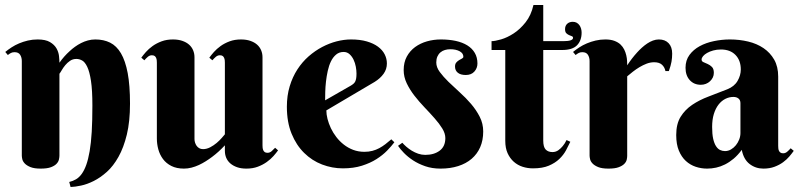

<svg xmlns="http://www.w3.org/2000/svg" viewBox="-20 -664 3187 765"><path d="M348.1 -243.2Q348.1 -304.7 342.5 -341.6Q336.9 -378.4 327.6 -397.7Q318.4 -417 307.1 -423.1Q295.9 -429.2 284.2 -429.2Q270 -429.2 259 -421.6Q248 -414.1 240 -404.3Q231.9 -394.5 226.3 -384.8Q220.7 -375 216.8 -370.1V-43.9Q216.8 -37.6 214.8 -28.6Q212.9 -19.5 205.3 -11.5Q197.8 -3.4 182.9 2.2Q168 7.8 142.1 7.8Q116.2 7.8 101.3 1.7Q86.4 -4.4 78.6 -12.7Q70.8 -21 68.8 -29.8Q66.9 -38.6 66.9 -43.9V-420.9Q66.9 -435.1 60.3 -445.6Q53.7 -456.1 38.1 -456.1Q29.8 -456.1 23.9 -453.1Q18.1 -450.2 11.2 -444.8L1 -457Q12.2 -466.3 26.1 -475.3Q40 -484.4 56.2 -491.2Q72.3 -498 90.8 -502.4Q109.4 -506.8 129.9 -506.8Q161.6 -506.8 179.2 -496.3Q196.8 -485.8 205.1 -471.2Q213.4 -456.5 215.1 -440.7Q216.8 -424.8 216.8 -414.1Q234.9 -439.9 257.8 -460.4Q267.1 -469.2 278.6 -477.5Q290 -485.8 303 -492.4Q315.9 -499 330.3 -502.9Q344.7 -506.8 359.9 -506.8Q393.1 -506.8 418.7 -494.1Q444.3 -481.4 461.9 -451.7Q479.5 -421.9 488.8 -372.8Q498 -323.7 498 -251Q498 -180.2 485.4 -127.9Q472.7 -75.7 452.1 -39.1Q431.6 -2.4 405.8 20.8Q379.9 43.9 353.5 57.1Q327.1 70.3 303 75.4Q278.8 80.6 261.2 81.1L255.9 61Q270.5 57.6 283 50.3Q295.4 43 305.7 28.8Q315.9 14.6 323.7 -7.1Q331.5 -28.8 337.2 -61.5Q342.8 -94.2 345.5 -138.9Q348.1 -183.6 348.1 -243.2Z M1025.9 -85Q1025.9 -80.6 1026.4 -75.4Q1026.9 -70.3 1028.8 -65.7Q1030.8 -61 1034.7 -58.1Q1038.6 -55.2 1045.9 -55.2Q1055.2 -55.2 1062.5 -61.8Q1069.8 -68.4 1076.2 -75.2L1087.9 -64.9Q1080.6 -54.7 1069.6 -42.2Q1058.6 -29.8 1043 -18.6Q1027.3 -7.3 1007.3 0.2Q987.3 7.8 961.9 7.8Q940.4 7.8 924.6 2.2Q908.7 -3.4 897.7 -12.9Q886.7 -22.5 881.3 -35.4Q876 -48.3 876 -63V-85Q851.6 -58.6 824.7 -38.6Q813 -29.8 799.8 -21.5Q786.6 -13.2 772.5 -6.6Q758.3 0 743.2 3.9Q728 7.8 712.9 7.8Q683.6 7.8 662.8 -2.7Q642.1 -13.2 629.4 -30.3Q616.7 -47.4 610.8 -68.8Q605 -90.3 605 -111.8V-414.1Q605 -418.5 604.5 -423.6Q604 -428.7 602.1 -433.3Q600.1 -438 596.2 -440.9Q592.3 -443.8 585 -443.8Q576.2 -443.8 568.6 -437.3Q561 -430.7 555.2 -423.8L543 -434.1Q550.3 -444.3 561.3 -456.8Q572.3 -469.2 587.9 -480.5Q603.5 -491.7 623.8 -499.3Q644 -506.8 668.9 -506.8Q690.4 -506.8 706.5 -501.2Q722.7 -495.6 733.4 -486.1Q744.1 -476.6 749.5 -463.6Q754.9 -450.7 754.9 -436V-109.9Q754.9 -103 757.1 -95.9Q759.3 -88.9 763.4 -83Q767.6 -77.1 773.9 -73.5Q780.3 -69.8 789.1 -69.8Q803.2 -69.8 817.4 -77.1Q831.5 -84.5 843.3 -94.5Q855 -104.5 863.5 -114.3Q872.1 -124 876 -128.9V-414.1Q876 -418.5 875.5 -423.6Q875 -428.7 873 -433.3Q871.1 -438 867.2 -440.9Q863.3 -443.8 856 -443.8Q847.2 -443.8 839.6 -437.3Q832 -430.7 826.2 -423.8L814 -434.1Q821.3 -444.3 832.3 -456.8Q843.3 -469.2 858.9 -480.5Q874.5 -491.7 894.8 -499.3Q915 -506.8 939.9 -506.8Q961.4 -506.8 977.5 -501.2Q993.7 -495.6 1004.4 -486.1Q1015.1 -476.6 1020.5 -463.6Q1025.9 -450.7 1025.9 -436Z M1280.3 -224.1Q1280.3 -208.5 1284.9 -190.2Q1289.6 -171.9 1298.3 -153.3Q1307.1 -134.8 1320.1 -117.9Q1333 -101.1 1349.9 -87.9Q1366.7 -74.7 1387.2 -66.9Q1407.7 -59.1 1432.1 -59.1Q1449.2 -59.1 1463.9 -63Q1478.5 -66.9 1491.2 -73.7Q1503.9 -80.6 1515.6 -89.6Q1527.3 -98.6 1539.1 -108.9L1551.3 -97.2Q1540 -82 1522.5 -64Q1504.9 -45.9 1480 -30Q1455.1 -14.2 1421.9 -3.7Q1388.7 6.8 1346.2 6.8Q1303.7 6.8 1263.4 -8.5Q1223.1 -23.9 1191.9 -54.7Q1160.6 -85.4 1141.8 -131.3Q1123 -177.2 1123 -238.8Q1123 -283.2 1134.3 -320.3Q1145.5 -357.4 1164.8 -387.2Q1184.1 -417 1209.7 -439.5Q1235.4 -461.9 1263.7 -476.8Q1292 -491.7 1321.5 -499.3Q1351.1 -506.8 1378.4 -506.8Q1414.6 -506.8 1441.4 -499Q1468.3 -491.2 1486.1 -478Q1503.9 -464.8 1512.7 -447.5Q1521.5 -430.2 1521.5 -411.1Q1521.5 -388.2 1508.3 -369.9Q1495.1 -351.6 1473.1 -337.9ZM1378.4 -323.2Q1384.8 -327.1 1388.9 -330.8Q1393.1 -334.5 1395.5 -339.6Q1397.9 -344.7 1399.2 -352.3Q1400.4 -359.9 1400.4 -371.1Q1400.4 -383.3 1397.7 -398.2Q1395 -413.1 1388.7 -426.3Q1382.3 -439.5 1372.6 -448.2Q1362.8 -457 1349.1 -457Q1331.5 -457 1319.1 -446.5Q1306.6 -436 1298.6 -419.4Q1290.5 -402.8 1285.9 -381.6Q1281.2 -360.4 1278.8 -338.9Q1276.4 -317.4 1275.9 -297.6Q1275.4 -277.8 1275.4 -264.2Z M1773.9 -467.8Q1762.7 -467.8 1752.7 -464.8Q1742.7 -461.9 1734.9 -455.3Q1727.1 -448.7 1722.7 -438.7Q1718.3 -428.7 1718.3 -415Q1718.3 -396 1732.2 -377.2Q1746.1 -358.4 1766.8 -338.1Q1787.6 -317.9 1811.8 -296.1Q1835.9 -274.4 1856.7 -250.2Q1877.4 -226.1 1891.4 -198.7Q1905.3 -171.4 1905.3 -140.1Q1905.3 -105 1893.3 -77.6Q1881.3 -50.3 1859.1 -31.2Q1836.9 -12.2 1805.4 -2.2Q1773.9 7.8 1735.4 7.8Q1701.7 7.8 1674.3 -1.7Q1647 -11.2 1625.7 -25.1Q1604.5 -39.1 1589.4 -54.7Q1574.2 -70.3 1565.9 -83L1583 -95.2Q1589.4 -87.9 1599.1 -79.3Q1608.9 -70.8 1620.8 -63.5Q1632.8 -56.2 1646.5 -51.5Q1660.2 -46.9 1674.3 -46.9Q1709.5 -46.9 1731.9 -63.7Q1754.4 -80.6 1754.4 -113.8Q1754.4 -132.3 1742.2 -152.1Q1730 -171.9 1711.4 -192.9Q1692.9 -213.9 1671.4 -236.3Q1649.9 -258.8 1631.3 -282.7Q1612.8 -306.6 1600.6 -332Q1588.4 -357.4 1588.4 -384.8Q1588.4 -415.5 1600.8 -438.5Q1613.3 -461.4 1634 -476.6Q1654.8 -491.7 1681.4 -499.3Q1708 -506.8 1736.3 -506.8Q1769 -506.8 1795.9 -501Q1822.8 -495.1 1842 -483.2Q1861.3 -471.2 1871.8 -453.1Q1882.3 -435.1 1882.3 -411.1Q1882.3 -392.6 1870.1 -378.9Q1857.9 -365.2 1835.9 -365.2Q1814.9 -365.2 1804 -374.3Q1793 -383.3 1793 -398.9Q1793 -409.2 1798.1 -415Q1803.2 -420.9 1809.6 -424.6Q1815.9 -428.2 1821 -430.9Q1826.2 -433.6 1826.2 -438Q1826.2 -451.7 1811.5 -459.7Q1796.9 -467.8 1773.9 -467.8Z M2144.5 -464.8V-104Q2144.5 -78.1 2154.3 -68.1Q2164.1 -58.1 2181.2 -58.1Q2194.3 -58.1 2204.6 -65.4Q2214.8 -72.8 2222.2 -82Q2231 -92.3 2237.3 -106L2252.4 -99.1Q2245.1 -83.5 2235.1 -64.9Q2225.1 -46.4 2208.5 -30.5Q2191.9 -14.6 2166.7 -3.9Q2141.6 6.8 2103.5 6.8Q2082 6.8 2062.3 0.5Q2042.5 -5.9 2027.1 -19.5Q2011.7 -33.2 2002.4 -53.7Q1993.2 -74.2 1993.2 -103V-464.8H1938.5V-500Q1952.1 -500 1976.6 -507.1Q2001 -514.2 2026.6 -530.8Q2052.2 -547.4 2074.2 -575.2Q2096.2 -603 2105.5 -644H2144.5V-500H2224.1Q2263.2 -500 2263.2 -513.2Q2263.2 -518.1 2258.3 -519.8Q2253.4 -521.5 2247.3 -524.2Q2241.2 -526.9 2236.3 -531.7Q2231.4 -536.6 2231.4 -547.9Q2231.4 -561.5 2240 -569.3Q2248.5 -577.1 2262.2 -577.1Q2271 -577.1 2277.6 -573.5Q2284.2 -569.8 2288.6 -563.7Q2293 -557.6 2295.2 -549.8Q2297.4 -542 2297.4 -534.2Q2297.4 -502.4 2279.1 -483.6Q2260.7 -464.8 2220.2 -464.8Z M2479 -403.8Q2497.6 -432.1 2518.6 -455.1Q2527.3 -464.8 2537.6 -474.1Q2547.9 -483.4 2558.8 -490.7Q2569.8 -498 2581.5 -502.4Q2593.3 -506.8 2605 -506.8Q2629.9 -506.8 2644 -491.9Q2658.2 -477.1 2658.2 -450.2Q2658.2 -433.6 2655.5 -418.2Q2652.8 -402.8 2645 -380.9H2631.3Q2628.4 -396 2617.7 -406Q2606.9 -416 2586.4 -416Q2571.3 -416 2556.6 -410.4Q2542 -404.8 2528.1 -396.5Q2514.2 -388.2 2501.7 -378.4Q2489.3 -368.7 2479 -359.9V-43Q2479 -36.6 2477.1 -27.8Q2475.1 -19 2467.5 -11.2Q2460 -3.4 2445.1 2.2Q2430.2 7.8 2404.3 7.8Q2378.4 7.8 2363.5 1.7Q2348.6 -4.4 2340.8 -12.7Q2333 -21 2331.1 -29.8Q2329.1 -38.6 2329.1 -43.9V-420.9Q2329.1 -435.1 2322.5 -445.6Q2315.9 -456.1 2300.3 -456.1Q2292 -456.1 2286.1 -453.1Q2280.3 -450.2 2273.4 -444.8L2263.2 -457Q2274.4 -466.3 2288.3 -475.3Q2302.2 -484.4 2318.4 -491.2Q2334.5 -498 2353 -502.4Q2371.6 -506.8 2392.1 -506.8Q2413.1 -506.8 2428 -501.2Q2442.9 -495.6 2452.4 -486.6Q2461.9 -477.5 2467.3 -466.3Q2472.7 -455.1 2475.3 -443.6Q2478 -432.1 2478.5 -421.6Q2479 -411.1 2479 -403.8Z M2930.2 -252.9Q2930.2 -265.1 2922.4 -271.5Q2914.6 -277.8 2902.3 -277.8Q2885.3 -277.8 2869.9 -270Q2854.5 -262.2 2842.8 -247.1Q2831.1 -231.9 2824.2 -209.7Q2817.4 -187.5 2817.4 -158.2Q2817.4 -129.9 2821.5 -111.3Q2825.7 -92.8 2832.8 -81.8Q2839.8 -70.8 2849.1 -66.4Q2858.4 -62 2868.7 -62Q2881.3 -62 2892.6 -68.6Q2903.8 -75.2 2912.1 -85.4Q2920.4 -95.7 2925.3 -108.4Q2930.2 -121.1 2930.2 -133.8ZM2852.5 -466.8Q2835.9 -466.8 2821.8 -462.9Q2807.6 -459 2797.4 -453.1Q2787.1 -447.3 2781.2 -440.2Q2775.4 -433.1 2775.4 -426.8Q2775.4 -419.4 2783 -416.3Q2790.5 -413.1 2799.8 -408.9Q2809.1 -404.8 2816.7 -397.2Q2824.2 -389.6 2824.2 -374Q2824.2 -363.8 2820.1 -355.2Q2815.9 -346.7 2808.8 -340.1Q2801.8 -333.5 2792.2 -329.8Q2782.7 -326.2 2772.5 -326.2Q2745.1 -326.2 2728.3 -344.7Q2711.4 -363.3 2711.4 -394Q2711.4 -423.8 2727.1 -445.1Q2742.7 -466.3 2767.8 -480Q2793 -493.7 2824.7 -500.2Q2856.4 -506.8 2888.2 -506.8Q2926.3 -506.8 2960.9 -498.5Q2995.6 -490.2 3022.2 -472.2Q3048.8 -454.1 3064.7 -426.3Q3080.6 -398.4 3080.6 -358.9V-83Q3080.6 -78.6 3081.1 -73.2Q3081.5 -67.9 3083.5 -63.5Q3085.4 -59.1 3089.4 -56.2Q3093.3 -53.2 3100.6 -53.2Q3109.4 -53.2 3116.9 -59.8Q3124.5 -66.4 3130.4 -73.2L3142.6 -63Q3135.3 -52.7 3125 -40.5Q3114.7 -28.3 3100.1 -17.6Q3085.4 -6.8 3065.9 0.5Q3046.4 7.8 3021.5 7.8Q2990.7 7.8 2966.8 -10.5Q2942.9 -28.8 2935.5 -66.9Q2919.9 -45.9 2903.1 -31.7Q2886.2 -17.6 2868.7 -8.8Q2851.1 0 2833.3 3.9Q2815.4 7.8 2797.4 7.8Q2773.9 7.8 2752 0.5Q2730 -6.8 2712.6 -22.7Q2695.3 -38.6 2684.8 -64Q2674.3 -89.4 2674.3 -126Q2674.3 -170.4 2691.9 -198.7Q2709.5 -227.1 2738 -246.3Q2766.6 -265.6 2803 -279.3Q2839.4 -293 2877.4 -308.1Q2905.8 -319.3 2918.7 -341.6Q2931.6 -363.8 2931.6 -387.2Q2931.6 -423.3 2910.4 -445.1Q2889.2 -466.8 2852.5 -466.8Z"/></svg>

Font: Berkshire Swash
Style: Regular
Weight: 400
Designer: Astigmatic (AOETI)
Foundry: Astigmatic (AOETI)
Version: Version 1.001